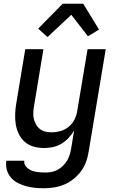

<svg xmlns="http://www.w3.org/2000/svg" viewBox="-20 -783 640 1026"><path d="M215 223Q190 223 165.5 220.5Q141 218 118 211.5Q95 205 74 194Q53 183 38 165.5Q23 148 16.5 124.5Q10 101 14 76H110Q108 89 114 99.5Q120 110 129 117Q138 124 149 128.5Q160 133 172 135Q184 137 196.5 138Q209 139 222 139Q238 139 255 136Q272 133 287.5 124.5Q303 116 316 103.5Q329 91 338 76Q347 61 352 45Q357 29 360 12L376 -85Q363 -64 346 -45.5Q329 -27 307.5 -14.5Q286 -2 262.5 3Q239 8 216 8Q187 8 160 0.5Q133 -7 113 -24.5Q93 -42 81 -66Q69 -90 64.5 -117.5Q60 -145 61 -173.5Q62 -202 67 -231L115 -520H212L162 -217Q159 -200 158 -182.5Q157 -165 160.5 -149Q164 -133 172 -118.5Q180 -104 192.5 -94Q205 -84 221.5 -80Q238 -76 255 -76Q279 -76 303 -82.5Q327 -89 347 -105.5Q367 -122 378.5 -145Q390 -168 393 -192L448 -520H545L454 26Q450 53 440.5 80Q431 107 414 130.5Q397 154 373.5 173Q350 192 323.5 203Q297 214 269.5 218.5Q242 223 215 223ZM234 -585 184 -630 315 -763H425L509 -625L450 -589L361 -704Z"/></svg>

Font: Iosevka Medium Extended
Style: Italic
Weight: 500
Width: 7
Italic angle: -9°
Monospace: yes
Designer: Belleve Invis
Foundry: Belleve Invis
Version: Version 32.5.0; ttfautohint (v1.8.4)